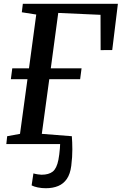

<svg xmlns="http://www.w3.org/2000/svg" viewBox="-20 -763 644 1017"><path d="M222.5 234Q201 234 180.2 229.8Q159.5 225.5 147.5 219L157 155.5Q167 158.5 180 160.5Q193 162.5 200 162.5Q238.5 162.5 259.5 145.8Q280.5 129 289.5 83Q292 70 294 54.2Q296 38.5 297.2 23.5Q298.5 8.5 298.5 0H13.5L18 -41.5L86 -54L125.5 -343.5H37.5L45 -401H133.5L172 -686L95.5 -698L101 -743H604.5L574.5 -498L513 -497.5L512.5 -684.5L288.5 -694.5L249 -401H412L404.5 -343.5H241L201.5 -54L360.5 -41.5Q363 -11 363.2 28Q363.5 67 357.5 115Q352 158.5 334.2 184.5Q316.5 210.5 288.2 222.2Q260 234 222.5 234Z"/></svg>

Font: Merriweather Medium
Style: Italic
Weight: 500
Italic angle: -7.8°
Version: Version 2.101